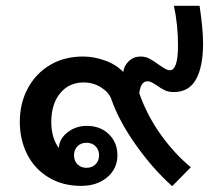

<svg xmlns="http://www.w3.org/2000/svg" viewBox="-20 -628 738 659"><path d="M458 -308Q485 -231 532.5 -165Q580 -99 635 -54L571 11Q503 -50 445 -132.5Q387 -215 362 -288Q354 -311 327 -328Q300 -345 267 -345Q217 -345 186.5 -308Q156 -271 156 -209Q156 -155 182 -120Q183 -151 211.5 -173.5Q240 -196 278 -196Q324 -196 353.5 -167.5Q383 -139 383 -95Q383 -49 348 -19.5Q313 10 258 10Q195 10 147 -19Q99 -48 73.5 -98Q48 -148 48 -210Q48 -273 75 -324Q102 -375 151 -404.5Q200 -434 265 -434Q302 -434 340 -420.5Q378 -407 403 -381Q406 -403 422.5 -418.5Q439 -434 462 -434Q479 -434 492.5 -427Q506 -420 525 -406Q535 -399 545 -393Q555 -387 563 -387Q591 -387 591 -472Q591 -542 577 -608H665Q677 -529 677 -478Q677 -400 653 -356Q629 -312 576 -312Q559 -312 546 -318Q533 -324 518 -335Q515 -337 505 -343Q495 -349 486 -349Q463 -349 458 -308ZM234 -95Q234 -76 246 -64Q258 -52 277 -52Q296 -52 308 -64Q320 -76 320 -95Q320 -114 308 -126Q296 -138 277 -138Q258 -138 246 -126Q234 -114 234 -95Z"/></svg>

Font: Sarabun SemiBold
Style: Regular
Weight: 600
Designer: Suppakit Chalermlarp | Katatrad Co.,Ltd.
Foundry: Cadson Demak Co.,Ltd.
Version: Version 1.000; ttfautohint (v1.6)